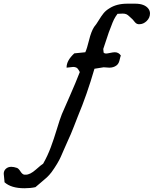

<svg xmlns="http://www.w3.org/2000/svg" viewBox="-265 -755 819 1023"><path d="M534.2 -683.6Q534.2 -660.2 516.6 -643.1Q499 -626 477.5 -626H472.7Q464.8 -627 459.5 -631.3Q454.1 -635.7 448.2 -643.6Q442.4 -651.4 437.5 -655.3Q434.6 -657.2 425.3 -666.5Q416 -675.8 408.2 -679.2Q400.4 -682.6 388.7 -682.6Q385.7 -682.6 378.4 -682.1Q371.1 -681.6 366.2 -681.6H361.3Q349.6 -666 342.3 -651.4Q335 -636.7 327.1 -614.7Q319.3 -592.8 314.5 -582Q294.9 -525.4 285.2 -494.1Q285.2 -493.2 287.1 -474.6Q292 -469.7 299.8 -469.7Q305.7 -469.7 321.8 -473.1Q337.9 -476.6 346.7 -476.6Q367.2 -476.6 378.9 -459Q376 -452.1 373.5 -440.4Q371.1 -428.7 367.2 -420.4Q363.3 -412.1 355.5 -406.2Q339.8 -394.5 317.4 -394.5Q312.5 -394.5 302.7 -395.5Q293 -396.5 287.1 -396.5Q285.2 -396.5 238.3 -388.7Q197.3 -248 150.4 -136.7Q146.5 -127 128.9 -81.5Q111.3 -36.1 97.7 -7.8Q89.8 9.8 77.6 37.6Q65.4 65.4 58.6 81.1Q51.8 96.7 38.6 118.7Q25.4 140.6 9.8 162.1Q-2 177.7 -15.6 190.4Q-29.3 203.1 -46.9 217.3Q-64.5 231.4 -76.2 242.2Q-102.5 248 -134.8 248Q-206.1 248 -241.2 215.8V210.9Q-241.2 203.1 -243.2 189.9Q-245.1 176.8 -245.1 170.9Q-245.1 154.3 -233.4 144Q-221.7 133.8 -205.1 133.8Q-191.4 133.8 -174.8 139.6Q-166 142.6 -155.8 158.7Q-145.5 174.8 -134.8 175.8H-127.9Q-104.5 175.8 -74.2 148.9Q-43.9 122.1 -35.2 117.2Q-11.7 76.2 5.4 30.3Q22.5 -15.6 38.1 -67.4Q53.7 -119.1 64.5 -146.5Q73.2 -167 106 -241.2Q138.7 -315.4 160.2 -371.1Q159.2 -373 153.8 -382.3Q148.4 -391.6 142.6 -394.5Q134.8 -398.4 125 -398.4Q120.1 -398.4 108.4 -396.5Q96.7 -394.5 89.8 -394.5V-396.5Q89.8 -432.6 130.9 -470.7L189.5 -476.6Q198.2 -495.1 209.5 -541Q220.7 -586.9 236.3 -611.3Q248 -625 261.2 -647Q274.4 -668.9 286.6 -684.1Q298.8 -699.2 318.4 -710.9Q356.4 -735.4 413.1 -735.4H455.1Q504.9 -735.4 525.4 -709Q534.2 -697.3 534.2 -683.6Z"/></svg>

Font: Essays1743
Style: Italic
Weight: 500
Italic angle: -10°
Designer: Based on the typeface in a 1743 English translation of the essays of Montaigne.  PostScript/TrueType font designed by Jo
Version: Version 002.100